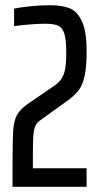

<svg xmlns="http://www.w3.org/2000/svg" viewBox="-20 -716 385 736"><path d="M87 -318 192 -390Q215 -406 224.5 -431.5Q234 -457 234 -510Q234 -560 227.5 -584Q221 -608 205 -616.5Q189 -625 154 -625Q106 -625 34 -616V-683Q57 -688 96.5 -692Q136 -696 171 -696Q217 -696 246.5 -684.5Q276 -673 294 -634.5Q312 -596 312 -519Q312 -460 304.5 -425.5Q297 -391 283 -372Q269 -353 244 -334L133 -254Q120 -245 114.5 -230.5Q109 -216 107.5 -192.5Q106 -169 106 -113V-71H312V0H28V-75Q28 -176 30.5 -214.5Q33 -253 45 -275Q57 -297 87 -318Z"/></svg>

Font: Saira Ultra Condensed Medium
Style: Regular
Weight: 500
Width: 1
Designer: Hector Gatti with collaboration of the Omnibus-Type team
Foundry: Omnibus-Type
Version: Version 1.001; ttfautohint (v1.8)